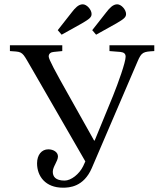

<svg xmlns="http://www.w3.org/2000/svg" viewBox="-20 -860 756 891"><path d="M408 -720 426 -699 521 -752C555 -772 565 -780 565 -795C565 -815 543 -840 524 -840C504 -840 488 -822 474 -804ZM248 -720 266 -699 361 -752C395 -772 405 -780 405 -795C405 -815 383 -840 364 -840C344 -840 328 -822 314 -804ZM26 -623 54 -621C89 -618 90 -605 128 -541L376 -111L366 -89C348 -52 310 -22 280 -22C237 -22 225 -41 225 -63C225 -87 249 -112 249 -134C249 -154 228 -167 204 -167C173 -167 152 -141 152 -102C152 -42 191 11 272 11C301 11 368 8 406 -80L618 -574C637 -619 645 -620 696 -623V-650H488V-623L539 -619C556 -617 563 -610 563 -597C563 -571 529 -476 504 -414L419 -207L416 -209L301 -414C235 -531 206 -585 206 -598C206 -612 217 -618 229 -619L269 -623V-650H26Z"/></svg>

Font: erewhon
Style: Regular
Weight: 400
Version: Version 1.0.0